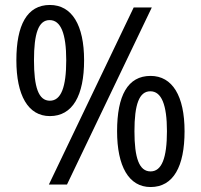

<svg xmlns="http://www.w3.org/2000/svg" viewBox="-20 -744 810 774"><path d="M181 -724C89 -724 46 -643 46 -501C46 -360 93 -276 181 -276C273 -276 319 -359 319 -501C319 -643 270 -724 181 -724ZM592 -714H519L177 0H250ZM180 -663C225 -663 247 -609 247 -501C247 -392 226 -338 181 -338C135 -338 117 -393 117 -501C117 -609 135 -663 180 -663ZM587 -438C495 -438 452 -359 452 -215C452 -74 499 10 587 10C679 10 724 -73 724 -215C724 -357 675 -438 587 -438ZM586 -376C631 -376 653 -322 653 -215C653 -107 632 -53 587 -53C541 -53 522 -107 522 -215C522 -323 541 -376 586 -376Z"/></svg>

Font: Noto Sans Lao Looped SemiCondensed
Style: Regular
Weight: 400
Width: 4
Designer: Mark Frömberg, Ben Mitchell
Foundry: The Fontpad Ltd
Version: Version 1.003